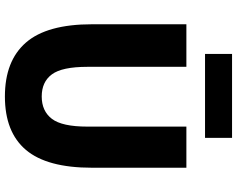

<svg xmlns="http://www.w3.org/2000/svg" viewBox="-114 -862 990 803"><g transform="rotate(90 381.5 -461.0)"><path d="M384 14Q235 14 158.5 -74Q82 -162 82 -350V-745H260V-331Q260 -225 291.5 -182.5Q323 -140 384 -140Q445 -140 477.5 -182.5Q510 -225 510 -331V-745H682V-350Q682 -162 607.5 -74Q533 14 384 14ZM206 -823V-936H557V-823Z"/></g></svg>

Font: Source Han Sans CN Heavy
Style: Regular
Weight: 900
Designer: Ryoko NISHIZUKA 西塚涼子 (kana, bopomofo & ideographs); Paul D. Hunt (Latin, Greek & Cyrillic); Sandoll Communications 산돌커뮤니
Foundry: Adobe
Version: Version 2.000;hotconv 1.0.107;makeotfexe 2.5.65593